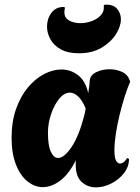

<svg xmlns="http://www.w3.org/2000/svg" viewBox="-20 -804 604 829"><path d="M394 5Q359 5 333 -18Q307 -41 307 -93Q307 -98 307 -103Q307 -108 308 -113Q278 -53 240.5 -24.5Q203 4 165 4Q130 4 99 -20.5Q68 -45 49 -93Q30 -141 30 -209Q30 -279 49.5 -334Q69 -389 101 -427Q133 -465 171 -484.5Q209 -504 245 -504Q285 -504 317 -479.5Q349 -455 361 -402Q364 -419 365.5 -433Q367 -447 367 -452Q368 -479 394.5 -492Q421 -505 453 -505Q481 -505 506 -494Q531 -483 540 -457L542 -451Q530 -424 518 -386Q506 -348 496 -306.5Q486 -265 480 -225.5Q474 -186 474 -156Q474 -123 481 -110.5Q488 -98 498 -98Q515 -98 529 -122L537 -118Q537 -84 515 -56Q493 -28 460 -11.5Q427 5 394 5ZM231 -122Q257 -122 288.5 -168.5Q320 -215 343 -302Q345 -311 347 -319.5Q349 -328 350 -336Q334 -373 316.5 -388.5Q299 -404 282 -404Q257 -404 235.5 -377.5Q214 -351 200.5 -311Q187 -271 187 -231Q187 -176 199.5 -149Q212 -122 231 -122ZM321 -574Q272 -574 241.5 -591.5Q211 -609 197 -635.5Q183 -662 183 -689Q183 -723 202 -748.5Q221 -774 255 -774Q261 -774 260 -767Q259 -763 258.5 -759.5Q258 -756 258 -751Q258 -727 278.5 -715.5Q299 -704 327 -704Q352 -704 376.5 -713Q401 -722 416 -739Q431 -756 428 -779Q428 -781 429.5 -782.5Q431 -784 439 -784Q470 -784 486 -765.5Q502 -747 502 -721Q502 -690 480.5 -656Q459 -622 418.5 -598Q378 -574 321 -574Z"/></svg>

Font: Agbalumo
Style: Regular
Weight: 400
Designer: Raphael Alegbeleye
Foundry: Sorkin Type Co.
Version: Version 1.000; ttfautohint (v1.8.4)